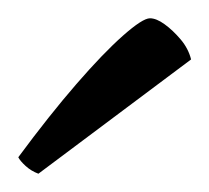

<svg xmlns="http://www.w3.org/2000/svg" viewBox="-20 -754 229 210"><path d="M22 -564Q14 -567 8 -572.5Q2 -578 0 -582Q34 -628 63.5 -662Q93 -696 114.5 -715Q136 -734 144 -734Q151 -734 160 -727.5Q169 -721 177.5 -711Q186 -701 189 -689Z"/></svg>

Font: Texturina Medium 12pt Thin
Style: Regular
Weight: 250
Version: Version 1.002